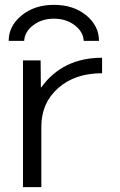

<svg xmlns="http://www.w3.org/2000/svg" viewBox="-20 -767 492 787"><path d="M79.1 -599.6H15.6Q15.6 -660.2 68.4 -703.6Q121.1 -747.1 201.2 -747.1Q281.2 -747.1 333.5 -704.1Q385.7 -661.1 385.7 -599.6H323.2Q321.3 -636.7 286.1 -663.6Q251 -690.4 201.2 -690.4Q151.4 -690.4 116.2 -663.6Q81.1 -636.7 79.1 -599.6ZM74.2 -519.5H146.5L147.5 -409.2H149.4Q237.3 -530.3 398.4 -530.3V-466.8Q287.1 -466.8 218.3 -405.8Q149.4 -344.7 149.4 -248V0H74.2Z"/></svg>

Font: Gen Shin Gothic Normal
Style: Regular
Weight: 300
Designer: [Source Han Sans]
Ryoko NISHIZUKA  (kana & ideographs); Paul D. Hunt (Latin, Greek & Cyrillic); Wenlong ZHANG  (bopomofo
Version: Version 1.002.20150607